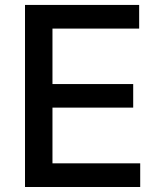

<svg xmlns="http://www.w3.org/2000/svg" viewBox="-20 -747 643 767"><path d="M79.9 0V-727.3H535.9V-632.8H189.6V-411.2H512.1V-317.1H189.6V-94.5H540.1V0Z"/></svg>

Font: Inter Zeller Medium
Style: Regular
Weight: 500
Designer: Rasmus Andersson; Joe Bland
Foundry: zeller
Version: Version 3.015;git-dec3a8cb1